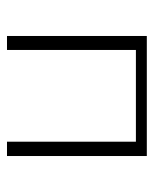

<svg xmlns="http://www.w3.org/2000/svg" viewBox="36 -486 450 563"><g transform="rotate(90 261.5 -205.0)"><path d="M438 -410V0H396V-378H127V0H86V-410Z"/></g></svg>

Font: EauTest Light
Style: Regular
Weight: 300
Designer: Christian Thalmann (Catharsis Fonts)
Version: Version 0.001;PS 000.001;hotconv 1.0.88;makeotf.lib2.5.64775